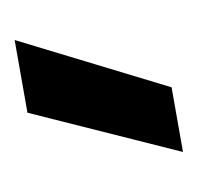

<svg xmlns="http://www.w3.org/2000/svg" viewBox="-41 -804 316 307"><g transform="rotate(-10 117.0 -650.5)"><path d="M234 -539 0 -644V-762L234 -644Z"/></g></svg>

Font: DM Sans 24pt Black
Style: Regular
Weight: 900
Designer: Colophon Foundry, Jonny Pinhorn
Foundry: Colophon Foundry
Version: Version 4.004;gftools[0.9.30]